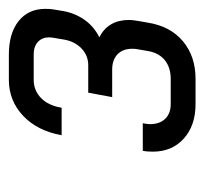

<svg xmlns="http://www.w3.org/2000/svg" viewBox="-34 -711 461 433"><g transform="rotate(-90 196.5 -494.5)"><path d="M393 -623Q393 -612 392 -606L388 -582Q383 -555 368 -534Q353 -513 329 -501Q368 -481 368 -434Q368 -427 366 -415L362 -392Q354 -341 320 -312.5Q286 -284 235 -284H178Q130 -284 100.5 -310.5Q71 -337 71 -380Q71 -395 73 -403H135Q133 -391 133 -387Q133 -365 145 -352.5Q157 -340 178 -340H235Q261 -340 277.5 -353.5Q294 -367 298 -392L302 -415Q303 -419 303 -427Q303 -448 290.5 -460Q278 -472 256 -472H194L204 -526H266Q288 -526 304 -541.5Q320 -557 324 -582L328 -606Q331 -626 320.5 -637.5Q310 -649 290 -649H233Q209 -649 192 -632.5Q175 -616 170 -586H108Q118 -641 152 -673Q186 -705 233 -705H290Q338 -705 365.5 -683Q393 -661 393 -623Z"/></g></svg>

Font: Bai Jamjuree
Style: Italic
Weight: 400
Italic angle: -10°
Version: Version 1.000; ttfautohint (v1.6)